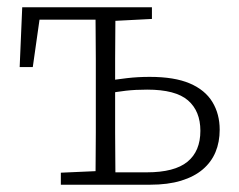

<svg xmlns="http://www.w3.org/2000/svg" viewBox="-20 -507 655 527"><path d="M277 0V-34H383Q459 -34 494.5 -63Q530 -92 530 -148Q530 -202 496 -231.5Q462 -261 384 -261Q352 -261 325.5 -258Q299 -255 275 -250V-285Q299 -289 328.5 -292.5Q358 -296 391 -296Q459 -296 501 -278Q543 -260 563 -227Q583 -194 583 -151Q583 -117 571.5 -89.5Q560 -62 536.5 -42Q513 -22 477 -11Q441 0 392 0ZM242 0Q242 -30 242.5 -67Q243 -104 243 -143Q243 -182 243 -216V-271Q243 -306 243 -344.5Q243 -383 242.5 -420.5Q242 -458 242 -487H297Q297 -458 296.5 -420.5Q296 -383 296 -344.5Q296 -306 296 -271V-216Q296 -182 296 -143Q296 -104 296.5 -67Q297 -30 297 0ZM34 -323 41 -487H261V-453H67L92 -478L70 -323ZM147 0V-33L260 -38H267V0ZM270 -449V-487H397V-455L281 -449Z"/></svg>

Font: Source Serif 4 Light
Style: Regular
Weight: 300
Designer: Frank Grießhammer
Foundry: Adobe Systems Incorporated
Version: Version 4.004;hotconv 1.0.116;makeotfexe 2.5.65601